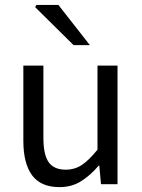

<svg xmlns="http://www.w3.org/2000/svg" viewBox="-20 -755 584 787"><path d="M224 12Q147.3 12 111.5 -36.5Q75.7 -85 75.7 -178V-486H157.9V-188.7Q157.9 -120.8 179.5 -90.2Q201.2 -59.5 249.3 -59.5Q286.4 -59.5 315.7 -79Q345 -98.5 379.6 -141.5V-486H461.7V0H394L387 -75.9H384.3Q350.8 -36.3 312.4 -12.2Q274 12 224 12ZM281.6 -570 124.2 -725.6 129.2 -734.7H219.4L348.4 -570Z"/></svg>

Font: Source Sans 3
Style: Regular
Weight: 200
Designer: Paul D. Hunt
Foundry: Adobe
Version: Version 3.046;hotconv 1.0.118;makeotfexe 2.5.65603